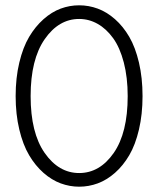

<svg xmlns="http://www.w3.org/2000/svg" viewBox="-20 -692 616 724"><path d="M39 -329.5Q39 -398.5 52.8 -456Q66.5 -513.5 89.8 -552.8Q113 -592 144 -619.5Q175 -647 208.8 -659.5Q242.5 -672 278.5 -672Q314.5 -672 348.5 -659.5Q382.5 -647 413.5 -619.8Q444.5 -592.5 467.5 -553Q490.5 -513.5 504 -456Q517.5 -398.5 517.5 -329.5Q517.5 -261 504 -203.5Q490.5 -146 467.5 -106.8Q444.5 -67.5 413.5 -40.2Q382.5 -13 348.5 -0.5Q314.5 12 278.5 12Q243 12 209 -0.5Q175 -13 144 -40.2Q113 -67.5 89.8 -106.8Q66.5 -146 52.8 -203.5Q39 -261 39 -329.5ZM278.5 -39.5Q356 -39.5 408.8 -115.2Q461.5 -191 461.5 -329.5Q461.5 -400 446.8 -456.5Q432 -513 406.5 -548.2Q381 -583.5 348.2 -602Q315.5 -620.5 278.5 -620.5Q201.5 -620.5 148.5 -544.2Q95.5 -468 95.5 -329.5Q95.5 -191 148.5 -115.2Q201.5 -39.5 278.5 -39.5Z"/></svg>

Font: League Spartan Light
Style: Regular
Weight: 277
Foundry: The League of Moveable Type
Version: Version 2.002